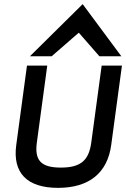

<svg xmlns="http://www.w3.org/2000/svg" viewBox="-20 -897 609 928"><path d="M229.5 -625 360.9 -739 460.5 -625H566.5L379.6 -877L124.5 -625ZM421.1 -208C409.5 -122 370.8 -87 273.8 -87C176.8 -87 146.6 -123 158.1 -208L208.4 -580H110.4L58.5 -196C40.4 -62 109.5 11 260.5 11C411.5 11 499.4 -62 517.5 -196L569.4 -580H471.4Z"/></svg>

Font: Charger
Style: ExBdIt
Weight: 400
Designer: Jasper
Foundry: Cannot Into Space Fonts
Version: Version 0.99